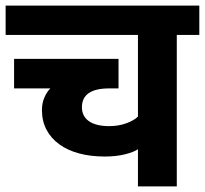

<svg xmlns="http://www.w3.org/2000/svg" viewBox="-30 -662 728 682"><path d="M20 -348V-453H391V-348H358Q261 -348 261 -281Q261 -249 286 -231.5Q311 -214 358 -214Q391 -214 418.5 -224Q446 -234 460 -248V-538H-10V-642H678V-538H598V0H460V-132Q446 -122 414.5 -114Q383 -106 342 -106Q292 -106 251 -117Q210 -128 180.5 -149.5Q151 -171 135 -201.5Q119 -232 119 -271Q119 -297 128.5 -317.5Q138 -338 149 -348Z"/></svg>

Font: Mukta ExtraBold
Style: Regular
Weight: 800
Designer: Girish Dalvi and Yashodeep Gholap
Foundry: Ek Type
Version: Version 2.538;PS 1.002;hotconv 16.6.51;makeotf.lib2.5.65220;